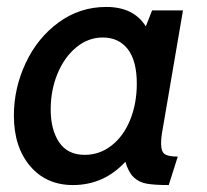

<svg xmlns="http://www.w3.org/2000/svg" viewBox="-20 -523 595 553"><path d="M20 -190Q20 -269 54 -341.5Q88 -414 149 -458.5Q210 -503 286 -503Q365 -503 400 -447L418 -493H507L448 -148Q444 -127 444 -109Q444 -87 454 -79.5Q464 -72 492 -72L466 10Q425 10 402.5 6Q380 2 365 -12.5Q350 -27 341 -57Q279 10 190 10Q113 10 66.5 -45Q20 -100 20 -190ZM374 -282Q374 -348 348 -381.5Q322 -415 276 -415Q234 -415 199.5 -386.5Q165 -358 145.5 -310.5Q126 -263 126 -208Q126 -149 150.5 -113Q175 -77 224 -77Q267 -77 301.5 -104Q336 -131 355 -178Q374 -225 374 -282Z"/></svg>

Font: Cabin Medium
Style: Italic
Weight: 500
Italic angle: -7°
Designer: Pablo Impallari
Foundry: Pablo Impallari. http://www.impallari.com Igino Marini. http://www.ikern.com
Version: Version 2.200